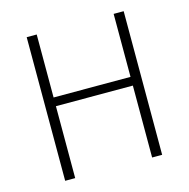

<svg xmlns="http://www.w3.org/2000/svg" viewBox="-99 -755 837 851"><g transform="rotate(-15 319.5 -329.5)"><path d="M97 0V-659H143V-370H496V-659H542V0H496V-330H143V0Z"/></g></svg>

Font: Toshiba Sans Light
Style: Regular
Weight: 300
Designer: Paul D. Hunt
Foundry: Toshiba Corporation
Version: Version 2.020;PS 2.0;hotconv 1.0.86;makeotf.lib2.5.63406